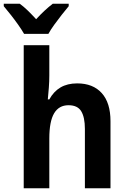

<svg xmlns="http://www.w3.org/2000/svg" viewBox="-72 -1000 655 1020"><path d="M54 0V-760H190V-599Q190 -568 187.5 -535Q185 -502 182 -472H190Q213 -514 249.5 -535.5Q286 -557 338 -557Q422 -557 468.5 -505.5Q515 -454 515 -356V0H379V-315Q379 -377 359.5 -409Q340 -441 292 -441Q241 -441 215.5 -398Q190 -355 190 -264V0ZM56 -820Q44 -841 25 -868Q6 -895 -15 -921.5Q-36 -948 -52 -967V-980H33Q54 -965 75.5 -944Q97 -923 120 -898Q144 -924 165 -943.5Q186 -963 208 -980H293V-967Q277 -948 256.5 -922Q236 -896 216.5 -869Q197 -842 185 -820Z"/></svg>

Font: Noto Sans Mono SemiCondensed
Style: Bold
Weight: 700
Width: 4
Designer: Monotype Design Team
Foundry: Monotype Imaging Inc.
Version: Version 2.014